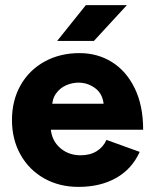

<svg xmlns="http://www.w3.org/2000/svg" viewBox="-20 -720 600 752"><path d="M26.9 -250Q26.9 -326.3 60.4 -385.8Q93.9 -445.3 154.3 -478.7Q214.7 -512 291.5 -512Q361.9 -512 418.3 -477Q474.7 -441.9 507.7 -374.3Q540.7 -306.7 540.7 -211.9H163.3L178.3 -228.2Q178.3 -175.4 212.1 -143.6Q245.8 -111.8 295.8 -111.8Q332.9 -111.8 358.8 -128Q384.7 -144.2 397 -172.1L527.2 -125.1Q496.6 -57.7 434.5 -22.8Q372.4 12 287.6 12Q212.1 12 153 -21.3Q93.8 -54.7 60.4 -114.2Q26.9 -173.7 26.9 -250ZM169.3 -313.6H399.9L386.8 -296.4Q386.8 -346.9 356.6 -371.6Q326.4 -396.3 287.2 -396.3Q262.8 -396.3 239 -386Q215.1 -375.6 199.3 -353.5Q183.5 -331.3 183.5 -296.4ZM316.3 -700H477.1L347.7 -559.6H203.8Z"/></svg>

Font: Oak Sans Light
Style: Regular
Weight: 400
Designer: Erik Kennedy, Walven
Foundry: Erik Kennedy, Walven
Version: Version 1.100;Glyphs 3.1.2 (3151)